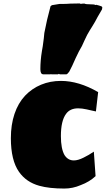

<svg xmlns="http://www.w3.org/2000/svg" viewBox="-20 -1069 634 1113"><path d="M208 8Q132 -13 90 -73Q43 -140 43 -268Q43 -346 64 -408.5Q85 -471 125 -514Q165 -556 218 -578Q271 -600 333 -600Q437 -600 549 -535L536 -423L513 -428Q509 -429 482 -435Q455 -441 433 -441Q386 -441 363 -409Q333 -369 333 -280Q333 -207 354 -170Q374 -139 408 -139Q432 -139 464 -155Q495 -170 524 -190L534 -48Q499 -15 448 4Q402 24 353 24Q265 24 208 8ZM214 -668Q214 -718 223 -773Q229 -805 231 -825Q232 -834 234 -847.5Q236 -861 237 -878Q251 -953 273 -1033L281 -1039L324 -1046Q369 -1046 388 -1048L443 -1049L449 -1046Q452 -1048 461 -1048H471Q471 -1048 472.5 -1047Q474 -1046 476 -1046L482 -1045L526 -1043L532 -1040Q536 -1040 536 -1041H539Q556 -1037 566 -1033Q573 -1031 573 -1024Q573 -1022 571 -1014L560 -995L546 -971L531 -943Q521 -925 516 -918Q511 -911 508 -905Q505 -899 501 -894Q485 -869 469 -833Q457 -803 437 -770L419 -733Q397 -682 381 -653Q370 -638 364 -638H346H327L321 -641L316 -638H287Q282 -638 275.5 -638.5Q269 -639 261 -638H233Q222 -638 218 -646Q214 -654 214 -668Z"/></svg>

Font: Sigmar One
Style: Regular
Weight: 400
Designer: Vernon Adams
Foundry: Vernon Adams
Version: Version 2.000